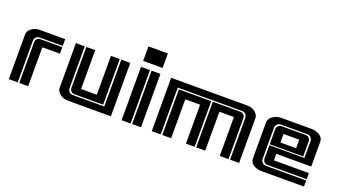

<svg xmlns="http://www.w3.org/2000/svg" viewBox="-53 -1017 2554 1444"><g transform="rotate(20 1224.0 -295.5)"><path d="M50.3 -385.3Q57.6 -397 69.8 -406.2Q98.1 -427.7 136.7 -427.7H338.9V-373.5H154.8Q137.7 -373.5 126 -362.3Q114.3 -351.1 114.3 -334V0H43V-357.4Q43 -373 50.3 -385.3ZM198.2 0H127V-328.6Q127 -343.8 137.2 -353.8Q147.5 -363.8 162.6 -363.8H338.9V-311.5H198.2Z M508.3 -427.2H579.1V-116.2H705.1V-427.2H775.4V-62H544.9Q529.8 -62 519 -72.8Q508.3 -83.5 508.3 -98.6ZM424.8 -427.2H495.6V-92.8Q495.6 -75.7 507.3 -64Q519 -52.2 536.1 -52.2H788.1V-427.2H859.9V0H519Q483.9 0 462.9 -13.7Q424.8 -38.1 424.8 -69.3Z M1101.1 -590.8V-474.6H945.8V-590.8ZM1101.1 -427.2V0H1030.3V-427.2ZM1017.6 -427.2V0H945.8V-427.2Z M1764.6 -365.2Q1779.8 -365.2 1790.5 -354.5Q1801.3 -343.8 1801.3 -328.6V0H1731.4V-311.5H1615.2V0H1543V-365.2ZM1530.3 -365.2V0H1460.9V-311.5H1342.3V0H1271.5V-365.2ZM1792.5 -427.2Q1829.6 -427.2 1850.1 -413.6Q1886.2 -389.6 1886.2 -357.9V0H1814V-334Q1814 -361.3 1789.1 -372.1Q1781.7 -375 1773.4 -375H1258.8V0H1187V-427.2Z M2125.5 -107.9H2405.3V-59.1H2091.3Q2076.2 -59.1 2065.4 -69.8Q2054.7 -80.6 2054.7 -95.7V-203.1H2335V-337.9Q2335 -355 2323.2 -366.9Q2311.5 -378.9 2294.4 -378.9H2082.5Q2065.4 -378.9 2053.7 -366.9Q2042 -355 2042 -337.9V-89.4Q2042 -72.8 2053.7 -60.8Q2065.4 -48.8 2082.5 -48.8H2405.3V0H2066.4Q2028.3 0 2000.2 -17.8Q1972.2 -35.6 1972.2 -70.3V-356.4Q1972.2 -386.2 2002 -406.7Q2031.7 -427.2 2064 -427.2H2311.5Q2346.7 -427.2 2376 -408.7Q2405.3 -390.1 2405.3 -357.4V-160.2H2125.5ZM2285.6 -369.1Q2300.8 -369.1 2311.5 -358.4Q2322.3 -347.7 2322.3 -332.5V-210.9H2054.7V-332.5Q2054.7 -347.7 2065.4 -358.4Q2076.2 -369.1 2091.3 -369.1ZM2125.5 -319.3V-251H2251V-319.3Z"/></g></svg>

Font: Ebtekar Inline 2
Style: Inline-2
Weight: 500
Designer: Arman Khorramak
Foundry: Arman Khorramak
Version: Version 2.000